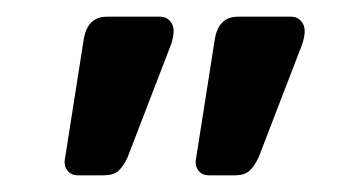

<svg xmlns="http://www.w3.org/2000/svg" viewBox="-20 -621 424 230"><path d="M58 -432 80 -572Q84 -601 108 -601H172Q179 -601 183.5 -596Q188 -591 188 -584Q188 -577 185 -568L133 -433Q128 -422 122 -416.5Q116 -411 104 -411H73Q65 -411 60.5 -417Q56 -423 58 -432ZM215 -432 237 -572Q241 -601 265 -601H329Q336 -601 340.5 -596Q345 -591 345 -584Q345 -577 342 -568L290 -433Q285 -422 279 -416.5Q273 -411 261 -411H230Q222 -411 217.5 -417Q213 -423 215 -432Z"/></svg>

Font: Rubik
Style: Regular
Weight: 400
Designer: Hubert & Fischer
Foundry: Hubert & Fischer
Version: Version 1.100